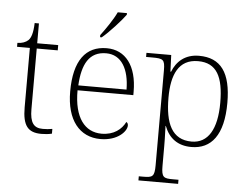

<svg xmlns="http://www.w3.org/2000/svg" viewBox="-63 -846 1507 1166"><g transform="rotate(5 690.5 -263.0)"><path d="M210 10C231 10 254 8 274 3V-26C253 -22 237 -21 215 -21C161 -21 137 -52 137 -134V-504H265V-536H137V-657H111C109 -595 98 -566 83 -551C68 -537 45 -528 17 -528V-504H95V-142C95 -30 128 10 210 10Z M514 -619V-606H524C568 -642 639 -721 664 -756V-766H608C587 -721 543 -657 514 -619ZM570 10C675 10 729 -51 729 -86C729 -97 725 -103 718 -107C695 -61 649 -23 574 -23C472 -23 405 -106 406 -273H746V-294C746 -452 675 -543 561 -543C433 -543 362 -451 362 -262C362 -88 442 10 570 10ZM702 -303H408C415 -432 456 -512 560 -512C654 -512 701 -427 702 -303Z M822 240H1064V215H1030C974 215 960 210 960 140V18C960 -45 957 -83 957 -104H959C987 -31 1041 10 1124 10C1245 10 1319 -79 1319 -276C1319 -460 1256 -546 1123 -546C1037 -546 986 -497 962 -435H958L954 -536H803V-511H840C907 -511 918 -506 918 -439V139C918 210 905 215 848 215H822ZM1123 -23C1002 -23 960 -121 960 -277C960 -416 1001 -513 1120 -513C1234 -513 1276 -431 1276 -272C1276 -112 1223 -23 1123 -23Z"/></g></svg>

Font: Noto Serif Ethiopic ExtraLight
Style: Regular
Weight: 200
Designer: Monotype Design Team
Foundry: Monotype Imaging Inc.
Version: Version 2.102